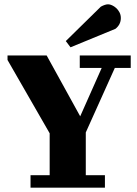

<svg xmlns="http://www.w3.org/2000/svg" viewBox="-20 -873 638 893"><path d="M15 -615H197L353 -332L453 -557H351V-615H588V-557H514L379 -257V-58H468V0H122V-58H211V-253L15 -594ZM449 -842Q469 -853 483 -853Q491 -853 501 -848.5Q511 -844 520 -836Q529 -828 535.5 -816Q542 -804 542 -789Q542 -759 517 -739L308 -653L286 -682Z"/></svg>

Font: Bigshot One
Style: Regular
Weight: 400
Designer: Gesine Todt
Foundry: Gesine Todt
Version: Version 1.001